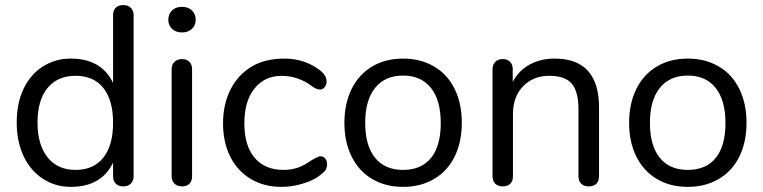

<svg xmlns="http://www.w3.org/2000/svg" viewBox="-20 -730 3009 757"><path d="M387.5 -108.6Q425.8 -157.2 425.8 -246.1Q425.8 -335 387.5 -383.1Q349.1 -431.2 278.1 -431.2Q207 -431.2 167.5 -383.1Q127.9 -335 127.9 -247.1Q127.9 -159.2 167.5 -109.6Q207 -60.1 278.1 -60.1Q349.1 -60.1 387.5 -108.6ZM425.8 -88.9Q379.9 6.8 258.8 6.8Q198.2 6.8 149.2 -25.1Q100.1 -57.1 73 -114.5Q45.9 -171.9 45.9 -247.6Q45.9 -323.2 73 -380.1Q100.1 -437 149.2 -468Q198.2 -499 258.8 -499Q380.4 -499 425.8 -402.8V-670.9Q425.8 -689 436.3 -699.5Q446.8 -710 465.8 -710Q484.9 -710 495.8 -699Q506.8 -688 506.8 -670.9V-35.2Q506.8 -17.1 495.8 -6.1Q484.9 4.9 465.8 4.9Q446.8 4.9 436.3 -6.1Q425.8 -17.1 425.8 -35.2Z M656.7 -35.2V-457Q656.7 -476.1 668.2 -486.6Q679.7 -497.1 697.5 -497.1Q715.3 -497.1 726.3 -486.6Q737.3 -476.1 737.3 -457V-35.2Q737.3 -15.1 726.3 -5.1Q715.3 4.9 697.5 4.9Q679.7 4.9 668.2 -5.6Q656.7 -16.1 656.7 -35.2ZM658.4 -616Q643.6 -629.9 643.6 -652.3Q643.6 -674.8 658.4 -689Q673.3 -703.1 697.5 -703.1Q721.7 -703.1 736.6 -689Q751.5 -674.8 751.5 -652.3Q751.5 -629.9 736.6 -616Q721.7 -602.1 697.5 -602.1Q673.3 -602.1 658.4 -616Z M1234.4 -458Q1267.6 -435.5 1267.6 -409.2Q1267.6 -395.5 1260 -386.2Q1252.4 -377 1242.9 -377Q1233.4 -377 1225.3 -380.9Q1217.3 -384.8 1211.9 -388.7Q1157.2 -430.7 1090.8 -430.9Q1024.4 -431.2 983.9 -381.6Q943.4 -332 943.4 -243.9Q943.4 -155.8 983.9 -107.9Q1024.4 -60.1 1097.7 -60.1Q1150.4 -60.1 1190.9 -86.9Q1231.4 -113.8 1243.2 -113.8Q1254.9 -113.8 1262.2 -105Q1269.5 -96.2 1269.5 -82.5Q1269.5 -68.8 1262.5 -58.3Q1255.4 -47.9 1231.9 -32Q1208.5 -16.1 1168.9 -4.6Q1129.4 6.8 1089.4 6.8Q1021.5 6.8 969 -24.2Q916.5 -55.2 887.9 -112.1Q859.4 -168.9 859.4 -243.9Q859.4 -318.8 888.9 -377Q918.5 -435.1 971.4 -467Q1024.4 -499 1100.8 -499Q1177.2 -499 1234.4 -458Z M1679.4 -107.4Q1717.8 -154.8 1717.8 -244.9Q1717.8 -335 1679 -383.5Q1640.1 -432.1 1569.1 -432.1Q1498 -432.1 1459 -383.5Q1419.9 -335 1419.9 -245.6Q1419.9 -156.2 1458.5 -108.2Q1497.1 -60.1 1569.1 -60.1Q1641.1 -60.1 1679.4 -107.4ZM1366.5 -112.5Q1337.9 -169.9 1337.9 -245.8Q1337.9 -321.8 1366.5 -379.4Q1395 -437 1447.5 -468Q1500 -499 1569.1 -499Q1638.2 -499 1691.2 -468Q1744.1 -437 1772.5 -379.4Q1800.8 -321.8 1800.8 -245.8Q1800.8 -169.9 1772.5 -112.5Q1744.1 -55.2 1691.2 -24.2Q1638.2 6.8 1569.1 6.8Q1500 6.8 1447.5 -24.2Q1395 -55.2 1366.5 -112.5Z M2341.8 -306.2V-35.2Q2341.8 -16.1 2331.3 -5.6Q2320.8 4.9 2301.8 4.9Q2282.7 4.9 2271.7 -5.6Q2260.7 -16.1 2260.7 -35.2V-300.8Q2260.7 -368.7 2234.4 -399.9Q2208 -431.2 2145.5 -431.2Q2083 -431.2 2042.7 -390.1Q2002.4 -349.1 2002.4 -278.8V-35.2Q2002.4 -16.1 1991.9 -5.6Q1981.4 4.9 1962.6 4.9Q1943.8 4.9 1932.9 -5.6Q1921.9 -16.1 1921.9 -35.2V-457Q1921.9 -475.1 1932.9 -486.1Q1943.8 -497.1 1962.4 -497.1Q1981 -497.1 1991.2 -486.1Q2001.5 -475.1 2001.5 -458V-407.2Q2025.4 -452.1 2068.6 -475.6Q2111.8 -499 2166.5 -499Q2341.8 -499 2341.8 -306.2Z M2802 -107.4Q2840.3 -154.8 2840.3 -244.9Q2840.3 -335 2801.5 -383.5Q2762.7 -432.1 2691.7 -432.1Q2620.6 -432.1 2581.5 -383.5Q2542.5 -335 2542.5 -245.6Q2542.5 -156.2 2581.1 -108.2Q2619.6 -60.1 2691.7 -60.1Q2763.7 -60.1 2802 -107.4ZM2489 -112.5Q2460.4 -169.9 2460.4 -245.8Q2460.4 -321.8 2489 -379.4Q2517.6 -437 2570.1 -468Q2622.6 -499 2691.7 -499Q2760.7 -499 2813.7 -468Q2866.7 -437 2895 -379.4Q2923.3 -321.8 2923.3 -245.8Q2923.3 -169.9 2895 -112.5Q2866.7 -55.2 2813.7 -24.2Q2760.7 6.8 2691.7 6.8Q2622.6 6.8 2570.1 -24.2Q2517.6 -55.2 2489 -112.5Z"/></svg>

Font: Nunito-Regular
Style: Regular
Weight: 400
Designer: Vernon Adams
Foundry: newtypography
Version: Version 3.000